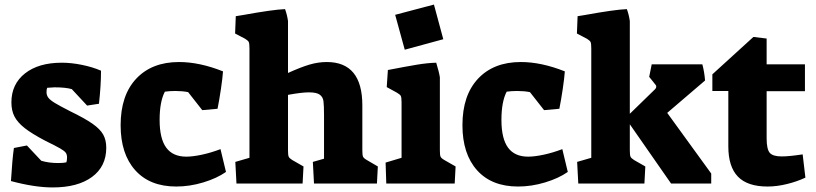

<svg xmlns="http://www.w3.org/2000/svg" viewBox="-20 -805 3580 842"><path d="M28 -11Q34 -109 41 -156L98 -167L161 -100Q194 -90 235 -90Q258 -90 271 -93Q274 -101 274 -115Q274 -127 268.5 -135Q263 -143 244 -154Q225 -165 178 -188Q119 -219 88 -243.5Q57 -268 43.5 -294Q30 -320 30 -356Q30 -436 89.5 -483Q149 -530 251 -530Q293 -530 339.5 -520.5Q386 -511 423 -495Q423 -430 414 -350L362 -342L295 -414Q269 -422 219 -422Q211 -422 187 -420Q184 -414 184 -401Q184 -387 192 -376.5Q200 -366 220.5 -353.5Q241 -341 286 -318Q352 -286 385.5 -262.5Q419 -239 432.5 -215Q446 -191 446 -157Q446 -75 383.5 -29Q321 17 211 17Q132 17 28 -11Z M509 -256Q509 -387 577.5 -460Q646 -533 765 -533Q855 -533 958 -492Q956 -463 949 -415.5Q942 -368 934 -328L867 -322L805 -401Q780 -406 749 -406Q724 -406 703 -403Q680 -359 680 -279Q680 -197 709 -157.5Q738 -118 797 -118Q825 -118 865 -126.5Q905 -135 947 -151L971 -51Q931 -23 871.5 -5Q812 13 753 13Q637 13 573 -58.5Q509 -130 509 -256Z M1012 -95 1074 -113V-592Q1074 -614 1071 -620.5Q1068 -627 1055 -635L1011 -658L1014 -734L1045 -739Q1177 -763 1230 -765Q1239 -741 1243 -713V-485Q1298 -510 1336.5 -521.5Q1375 -533 1413 -533Q1569 -533 1569 -343V-146Q1569 -125 1572 -118Q1575 -111 1589 -103L1637 -75L1633 0H1357L1352 -95L1401 -109V-299Q1401 -343 1398.5 -361.5Q1396 -380 1382 -390Q1368 -400 1335 -400Q1303 -400 1243 -389V-146Q1243 -125 1246 -118Q1249 -111 1262 -103L1311 -75L1307 0H1017Z M1713 -740 1883 -785 1924 -633 1755 -587ZM1671 -92 1741 -113V-356Q1741 -378 1737.5 -384.5Q1734 -391 1720 -399L1676 -423L1681 -498Q1764 -514 1809.5 -521.5Q1855 -529 1893 -530Q1906 -487 1909 -466V-146Q1909 -125 1912 -118Q1915 -111 1929 -103L1978 -75L1974 0H1674Z M2008 -256Q2008 -387 2076.5 -460Q2145 -533 2264 -533Q2354 -533 2457 -492Q2455 -463 2448 -415.5Q2441 -368 2433 -328L2366 -322L2304 -401Q2279 -406 2248 -406Q2223 -406 2202 -403Q2179 -359 2179 -279Q2179 -197 2208 -157.5Q2237 -118 2296 -118Q2324 -118 2364 -126.5Q2404 -135 2446 -151L2470 -51Q2430 -23 2370.5 -5Q2311 13 2252 13Q2136 13 2072 -58.5Q2008 -130 2008 -256Z M2511 -95 2573 -113V-592Q2573 -614 2570 -620.5Q2567 -627 2554 -635L2510 -658L2513 -734L2544 -739Q2676 -763 2729 -765Q2738 -741 2742 -713V-306L2853 -414Q2858 -419 2858 -425Q2858 -430 2855 -433L2827 -468L2838 -523H3060Q3069 -490 3072 -452L2906 -310L3099 -44V0H2923L2742 -260V-146Q2742 -125 2745 -118Q2748 -111 2761 -103L2810 -75L2806 0H2516Z M3174 -163V-406H3104V-479L3284 -643L3342 -636V-523H3510V-405H3342V-199Q3342 -151 3355.5 -135Q3369 -119 3408 -119Q3441 -119 3500 -128L3512 -26Q3476 -9 3431.5 2Q3387 13 3346 13Q3258 13 3216 -30.5Q3174 -74 3174 -163Z"/></svg>

Font: Suez One
Style: Regular
Weight: 400
Version: Version 1.000